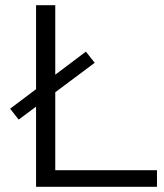

<svg xmlns="http://www.w3.org/2000/svg" viewBox="-20 -720 634 740"><path d="M119 -700H193V-64H585V0H119ZM19 -301 311 -521 345 -478 52 -259Z"/></svg>

Font: Montserrat-Regular
Style: Regular
Weight: 400
Version: Version 7.200